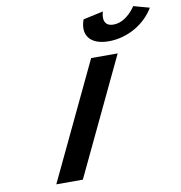

<svg xmlns="http://www.w3.org/2000/svg" viewBox="-114 -1235 1259 1339"><g transform="rotate(-10 516.0 -565.5)"><path d="M919 -1131C919 -1131 856.8 -1028 761.9 -1028C667.9 -1028 704.4 -1131 704.4 -1131L562.4 -1100C523.5 -993 578.4 -919 710.1 -919C843.5 -919 968.7 -993 1031.6 -1100ZM755.4 -825H567.4L175.2 0H363.2Z"/></g></svg>

Font: Hussar
Style: BdSuprExtOblFive
Weight: 700
Foundry: Cannot Into Space Fonts
Version: Version 2.00